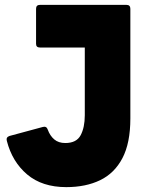

<svg xmlns="http://www.w3.org/2000/svg" viewBox="-20 -754 621 788"><path d="M252 14Q153 14 91.5 -38Q30 -90 8 -176Q4 -191 19 -196L156 -233Q171 -237 176 -222Q185 -197 202.5 -182Q220 -167 248 -167Q294 -167 311 -199Q328 -231 328 -281V-559H144Q128 -559 128 -574V-718Q128 -734 144 -734H499Q515 -734 515 -718V-268Q515 -167 482.5 -105Q450 -43 391 -14.5Q332 14 252 14Z"/></svg>

Font: LINE Seed Sans App ExtraBold
Style: Regular
Weight: 800
Designer: LINE VX Design & Dalton Maag Ltd & Sandoll Inc
Foundry: Dalton Maag Ltd
Version: Version 1.003